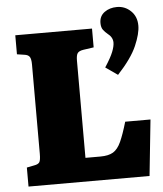

<svg xmlns="http://www.w3.org/2000/svg" viewBox="-55 -837 753 885"><g transform="rotate(-5 321.5 -394.5)"><path d="M41 0V-88L76 -95Q94 -98 100 -107Q106 -116 106 -146V-559Q106 -585 99 -595Q92 -605 74 -607L41 -612V-700H396V-613L348 -606Q328 -603 321 -593.5Q314 -584 314 -559V-109H383Q421 -109 442.5 -122Q464 -135 479 -168Q494 -201 511 -259H628L601 0ZM497 -477 441 -516Q469 -559 479 -584.5Q489 -610 489 -627Q489 -652 465 -670Q455 -678 446 -689.5Q437 -701 437 -722Q437 -754 461 -771.5Q485 -789 519 -789Q556 -789 583 -763Q610 -737 610 -695Q610 -658 586 -602.5Q562 -547 497 -477Z"/></g></svg>

Font: Literata 12pt ExtraBold
Style: Regular
Weight: 800
Designer: Latin by Veronika Burian and Jose Scaglione. Greek by Irene Vlachou. Cyrillic by Vera Evstafieva.
Foundry: TypeTogether
Version: Version 3.002